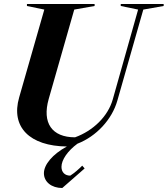

<svg xmlns="http://www.w3.org/2000/svg" viewBox="-20 -720 840 962"><path d="M292 222 404 124 392 110C374 128 354 146 332 160C305 160 288 143 288 116C288 81 319 36 368 0C463 -37 541 -121 568 -216L698 -672L800 -690V-700H585V-690L672 -672L545 -222C521 -137 447 -65 356 -32C240 -32 190 -104 224 -224L352 -672L454 -690V-700H115V-690L202 -672L76 -232C33 -83 129 12 315 14C243 53 200 105 200 148C200 191 238 222 292 222Z"/></svg>

Font: Mazius Display Extra Italic
Style: Bold
Weight: 700
Italic angle: -17°
Designer: Alberto Casagrande & Collletttivo
Foundry: Collletttivo
Version: Version 2.000;Glyphs 3.2 (3217)